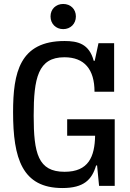

<svg xmlns="http://www.w3.org/2000/svg" viewBox="-20 -938 657 969"><path d="M319 -253H460C458 -147 427 -71 306 -71C172 -71 150 -164 150 -354C150 -544 172 -649 305 -649C406 -649 457 -588 457 -475H556V-720H477L458 -631H453C430 -718 371 -731 306 -731C79 -731 46 -571 46 -372C46 -138 92 11 295 11C403 11 444 -31 465 -103H470L480 0H559V-336H319ZM299 -791C336 -791 363 -818 363 -855C363 -892 336 -918 299 -918C262 -918 235 -892 235 -855C235 -818 262 -791 299 -791Z"/></svg>

Font: Hermeneus One
Style: Regular
Weight: 400
Designer: Rodrigo Fuenzalida, Pablo Impallari
Foundry: Pablo Impallari, Rodrigo Fuenzalida
Version: Version 1.002